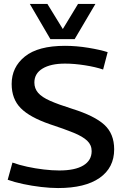

<svg xmlns="http://www.w3.org/2000/svg" viewBox="-20 -942 625 972"><path d="M525 -678 502 -590Q464 -603 410 -611.5Q356 -620 309 -620Q237 -620 195.5 -595Q154 -570 154 -524Q154 -494 173 -472Q192 -450 234 -431.5Q276 -413 346 -391Q458 -356 508 -310.5Q558 -265 558 -186Q558 -93 484.5 -41.5Q411 10 274 10Q235 10 188 4.5Q141 -1 96.5 -10.5Q52 -20 19 -32L43 -119Q76 -107 117.5 -98Q159 -89 201.5 -84Q244 -79 280 -79Q360 -79 402 -104.5Q444 -130 444 -177Q444 -208 421.5 -229.5Q399 -251 352.5 -270Q306 -289 233 -313Q131 -348 85 -394.5Q39 -441 39 -517Q39 -602 106 -656Q173 -710 309 -710Q367 -710 427.5 -700Q488 -690 525 -678ZM463 -922 358 -744H235L131 -922H220L298 -795L375 -922Z"/></svg>

Font: Georama Medium
Style: Regular
Weight: 500
Designer: Jean-Baptiste Levee
Foundry: Production Type
Version: Version 1.000